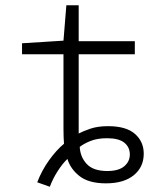

<svg xmlns="http://www.w3.org/2000/svg" viewBox="-20 -689 640 732"><path d="M122 6Q139 -39 167 -78Q195 -117 224 -141Q223 -153 222.5 -167.5Q222 -182 222 -199V-482H64V-524L222 -534L233 -669H280V-532H494V-482H280V-180Q297 -189 325 -198.5Q353 -208 392 -208Q461 -208 494.5 -178.5Q528 -149 528 -103Q528 -52 490 -21Q452 10 384 10Q319 10 284 -17Q249 -44 237 -83Q218 -65 199.5 -36Q181 -7 170 23ZM389 -37Q432 -37 453.5 -55Q475 -73 475 -100Q475 -128 454 -145Q433 -162 388 -162Q351 -162 325 -151.5Q299 -141 284 -129Q286 -90 311 -63.5Q336 -37 389 -37Z"/></svg>

Font: Noto Sans Mono Light
Style: Regular
Weight: 300
Designer: Monotype Design Team
Foundry: Monotype Imaging Inc.
Version: Version 2.014; ttfautohint (v1.8.4.7-5d5b)